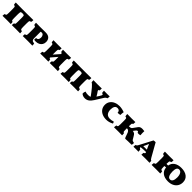

<svg xmlns="http://www.w3.org/2000/svg" viewBox="770 -2825 5151 5151"><g transform="rotate(45 3345.0 -250.0)"><path d="M60 -75Q85 -77 96 -84Q107 -91 111 -110.5Q115 -130 115 -174V-329Q115 -371 111.5 -389Q108 -407 97 -413.5Q86 -420 59 -425Q55 -440 52.5 -462.5Q50 -485 50 -502Q106 -500 299 -500H479Q646 -500 718 -502Q718 -478 716.5 -461Q715 -444 709 -425Q683 -422 671.5 -415Q660 -408 656 -389.5Q652 -371 652 -329V-174Q652 -131 656.5 -111.5Q661 -92 672.5 -84.5Q684 -77 710 -75Q714 -63 716 -40Q718 -17 718 2Q668 0 570 0Q485 0 403 2Q403 -13 406 -37.5Q409 -62 413 -75Q432 -77 440 -84Q448 -91 451 -110.5Q454 -130 454 -174V-329Q454 -378 449.5 -395.5Q445 -413 430 -418Q412 -424 384 -424Q356 -424 338 -418Q323 -413 318 -395Q313 -377 313 -329V-174Q313 -131 316.5 -111.5Q320 -92 329 -84.5Q338 -77 357 -75Q360 -63 362 -40Q364 -17 364 2Q320 0 230 0Q138 0 50 2Q50 -13 53 -37.5Q56 -62 60 -75Z M1196 -320Q1196 -365 1173.5 -395Q1151 -425 1112 -425Q1090 -425 1076 -419V-172Q1076 -123 1097 -100.5Q1118 -78 1175 -74Q1183 -49 1183 2Q1115 0 1006 0Q906 0 818 2Q818 -47 824 -74Q850 -76 862 -83Q874 -90 878.5 -109.5Q883 -129 883 -170V-333Q883 -374 879 -391Q875 -408 864.5 -415Q854 -422 827 -426Q818 -462 818 -502L898 -501Q923 -500 976 -500Q1026 -500 1054 -501L1181 -502Q1283 -502 1329.5 -454Q1376 -406 1376 -328Q1376 -272 1350 -229Q1324 -186 1276.5 -162.5Q1229 -139 1166 -139Q1128 -139 1106 -146Q1104 -162 1104 -170Q1104 -196 1115 -216Q1119 -215 1123.5 -215.5Q1128 -216 1130 -216Q1156 -216 1176 -243Q1196 -270 1196 -320Z M2142 -75Q2146 -63 2148 -40Q2150 -17 2150 2Q2100 0 2004 0Q1921 0 1841 2Q1841 -14 1844 -37.5Q1847 -61 1851 -75Q1870 -77 1878 -84Q1886 -91 1889 -109.5Q1892 -128 1892 -170V-281L1743 -108Q1747 -90 1755 -83.5Q1763 -77 1782 -75Q1786 -63 1788 -40Q1790 -17 1790 2Q1744 0 1658 0Q1567 0 1481 2Q1481 -14 1484 -37.5Q1487 -61 1491 -75Q1516 -77 1527 -84Q1538 -91 1542 -109.5Q1546 -128 1546 -170V-333Q1546 -373 1542 -390Q1538 -407 1527.5 -414Q1517 -421 1490 -425Q1486 -440 1483.5 -462.5Q1481 -485 1481 -502Q1537 -500 1647 -500Q1724 -500 1790 -502Q1790 -478 1788.5 -460.5Q1787 -443 1781 -425Q1762 -422 1753.5 -413.5Q1745 -405 1742 -385.5Q1739 -366 1739 -325V-214L1889 -385Q1886 -405 1877.5 -413Q1869 -421 1849 -425Q1841 -465 1841 -502Q1893 -500 1993 -500Q2078 -500 2150 -502Q2150 -478 2148.5 -460.5Q2147 -443 2141 -425Q2115 -422 2103.5 -415Q2092 -408 2088 -390.5Q2084 -373 2084 -333V-170Q2084 -129 2088.5 -110Q2093 -91 2104.5 -84Q2116 -77 2142 -75Z M2260 -75Q2285 -77 2296 -84Q2307 -91 2311 -110.5Q2315 -130 2315 -174V-329Q2315 -371 2311.5 -389Q2308 -407 2297 -413.5Q2286 -420 2259 -425Q2255 -440 2252.5 -462.5Q2250 -485 2250 -502Q2306 -500 2499 -500H2679Q2846 -500 2918 -502Q2918 -478 2916.5 -461Q2915 -444 2909 -425Q2883 -422 2871.5 -415Q2860 -408 2856 -389.5Q2852 -371 2852 -329V-174Q2852 -131 2856.5 -111.5Q2861 -92 2872.5 -84.5Q2884 -77 2910 -75Q2914 -63 2916 -40Q2918 -17 2918 2Q2868 0 2770 0Q2685 0 2603 2Q2603 -13 2606 -37.5Q2609 -62 2613 -75Q2632 -77 2640 -84Q2648 -91 2651 -110.5Q2654 -130 2654 -174V-329Q2654 -378 2649.5 -395.5Q2645 -413 2630 -418Q2612 -424 2584 -424Q2556 -424 2538 -418Q2523 -413 2518 -395Q2513 -377 2513 -329V-174Q2513 -131 2516.5 -111.5Q2520 -92 2529 -84.5Q2538 -77 2557 -75Q2560 -63 2562 -40Q2564 -17 2564 2Q2520 0 2430 0Q2338 0 2250 2Q2250 -13 2253 -37.5Q2256 -62 2260 -75Z M3615 -502Q3615 -460 3605 -422Q3563 -415 3526 -356L3391 -140Q3345 -65 3292.5 -29Q3240 7 3175 7Q3132 7 3099.5 -6.5Q3067 -20 3045 -41Q3043 -64 3048 -89.5Q3053 -115 3064 -136Q3102 -118 3173 -118Q3236 -118 3260 -134Q3178 -248 3106 -333Q3061 -385 3040 -402Q3019 -419 3006 -422Q2998 -444 2998 -502Q3062 -500 3152 -500Q3251 -500 3314 -502Q3314 -443 3306 -422Q3275 -415 3275 -398Q3275 -389 3284 -376Q3319 -327 3330 -309.5Q3341 -292 3366 -247Q3393 -286 3414 -321Q3435 -356 3442 -373Q3447 -386 3447 -394Q3447 -416 3405 -422Q3397 -450 3397 -502Q3437 -500 3512 -500Q3579 -500 3615 -502Z M4168 -354Q4157 -348 4128 -344.5Q4099 -341 4074 -341Q4073 -384 4050 -407.5Q4027 -431 3987 -431Q3928 -431 3902 -386.5Q3876 -342 3876 -270Q3876 -183 3916 -131.5Q3956 -80 4041 -80Q4107 -80 4165 -102Q4184 -85 4191 -49Q4092 7 3987 7Q3895 7 3825.5 -25.5Q3756 -58 3718 -116.5Q3680 -175 3680 -251Q3680 -331 3721.5 -389Q3763 -447 3832.5 -477Q3902 -507 3984 -507Q4030 -507 4081.5 -496.5Q4133 -486 4178 -468Q4168 -421 4168 -354Z M4958 -78Q4958 -21 4946 0Q4800 0 4711 7Q4696 -8 4686.5 -30Q4677 -52 4665 -91Q4651 -135 4639 -161.5Q4627 -188 4604 -206.5Q4581 -225 4544 -225V-177Q4544 -134 4547 -114.5Q4550 -95 4557.5 -87.5Q4565 -80 4582 -78Q4588 -45 4588 2Q4548 0 4458 0Q4369 0 4281 2Q4281 -14 4284 -39Q4287 -64 4291 -78Q4316 -80 4327 -87Q4338 -94 4342 -113.5Q4346 -133 4346 -177V-326Q4346 -368 4342.5 -386Q4339 -404 4328 -410.5Q4317 -417 4290 -422Q4286 -438 4283.5 -461Q4281 -484 4281 -502Q4337 -500 4449 -500Q4528 -500 4588 -502Q4588 -453 4581 -422Q4564 -419 4556.5 -412Q4549 -405 4546.5 -386.5Q4544 -368 4544 -326V-299Q4585 -299 4605.5 -305Q4626 -311 4639.5 -326Q4653 -341 4679 -381Q4717 -438 4737.5 -462Q4758 -486 4783.5 -496.5Q4809 -507 4853 -507Q4897 -507 4930 -500Q4928 -466 4928 -432Q4928 -373 4933 -348Q4904 -338 4869 -338Q4850 -338 4832 -341Q4829 -360 4821.5 -368.5Q4814 -377 4799 -377Q4785 -377 4772 -367.5Q4759 -358 4745 -337Q4721 -300 4706 -286Q4751 -281 4775 -263Q4799 -245 4825 -198Q4857 -140 4871 -120Q4885 -100 4901.5 -92.5Q4918 -85 4958 -78Z M5628 2Q5605 0 5535 0H5483H5424Q5341 0 5319 2Q5319 -41 5326 -74Q5366 -85 5366 -111Q5366 -117 5361 -129L5357 -137Q5246 -137 5162 -125Q5159 -106 5170 -92.5Q5181 -79 5202 -74Q5209 -39 5209 2Q5171 0 5103 0Q5036 0 5018 2Q5018 -42 5027 -75Q5048 -77 5061.5 -91Q5075 -105 5096 -146L5280 -499Q5297 -503 5315 -504Q5333 -505 5354 -505L5567 -127Q5586 -94 5596 -84.5Q5606 -75 5621 -74Q5628 -51 5628 2ZM5329 -196 5300 -258 5290 -281Q5276 -309 5261 -348Q5248 -308 5224 -259L5194 -196Z M6635 -262Q6635 -183 6597 -122Q6559 -61 6489 -27Q6419 7 6325 7Q6194 7 6116.5 -54.5Q6039 -116 6030 -225Q5989 -223 5971 -219V-177Q5971 -134 5975.5 -114.5Q5980 -95 5991.5 -87.5Q6003 -80 6029 -78Q6032 -65 6034 -41.5Q6036 -18 6036 2Q5988 0 5888 0Q5796 0 5708 2Q5708 -14 5711 -39Q5714 -64 5718 -78Q5743 -80 5754 -87Q5765 -94 5769 -113.5Q5773 -133 5773 -177V-326Q5773 -368 5769.5 -386Q5766 -404 5755 -410.5Q5744 -417 5717 -422Q5713 -438 5710.5 -461Q5708 -484 5708 -502Q5764 -500 5878 -500Q5966 -500 6036 -502Q6036 -473 6035 -457Q6034 -441 6028 -422Q6002 -419 5990.5 -412Q5979 -405 5975 -386.5Q5971 -368 5971 -326V-299H6033Q6049 -399 6127.5 -453Q6206 -507 6332 -507Q6471 -507 6553 -442.5Q6635 -378 6635 -262ZM6433 -243Q6433 -331 6403 -382.5Q6373 -434 6320 -434Q6273 -434 6250.5 -394Q6228 -354 6228 -271Q6228 -180 6254 -125Q6280 -70 6334 -70Q6382 -70 6407.5 -116Q6433 -162 6433 -243Z"/></g></svg>

Font: Vollkorn SC Black
Style: Regular
Weight: 900
Designer: Friedrich Althausen
Foundry: Friedrich Althausen
Version: Version 4.015